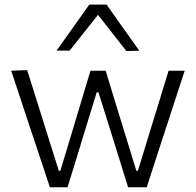

<svg xmlns="http://www.w3.org/2000/svg" viewBox="-20 -796 832 816"><path d="M192 0Q176.5 -46.5 161 -93.5Q145.5 -140.5 129.5 -188.5L100 -276.5Q82 -331.5 64 -385.8Q46 -440 27.5 -495.5L95.5 -498Q115.5 -435 137.5 -364.8Q159.5 -294.5 179.5 -230.5L230 -70H236.5L286 -234Q305.5 -299 325 -364Q344.5 -429 364.5 -495.5H429Q448.5 -432.5 468.5 -366.5Q488.5 -300.5 508.5 -236L559.5 -70H566L617.5 -238Q637 -301 658 -369.5Q679 -438 696.5 -495.5H765Q747 -440.5 729.2 -385.8Q711.5 -331 693.5 -276.5L665 -189.5Q649.5 -141.5 633.8 -93.8Q618 -46 603.5 0H524.5Q505.5 -61 485.2 -126.2Q465 -191.5 446.5 -250.5L398.5 -403.5H391L343.5 -249Q325.5 -190 305.8 -125.5Q286 -61 267 0ZM517 -579Q486.5 -618 456.8 -656Q427 -694 396.5 -733Q366 -694.5 336.2 -656.8Q306.5 -619 276 -581H220.5Q255 -629.5 290 -678.5Q325 -727.5 359.5 -776.5H433Q467.5 -727.5 502.2 -678.5Q537 -629.5 572 -580.5Z"/></svg>

Font: Commissioner Light
Style: Regular
Weight: 300
Designer: Kostas Bartsokas
Foundry: Kostas Bartsokas
Version: Version 1.000; ttfautohint (v1.8.3)